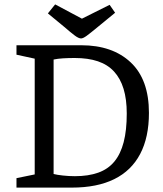

<svg xmlns="http://www.w3.org/2000/svg" viewBox="-20 -854 742 874"><path d="M55 0V-43L138 -60V-587L55 -605V-648H350Q492 -648 575 -570Q658 -492 658 -340Q658 -229 618 -153Q578 -77 500 -38.5Q422 0 307 0ZM321 -52Q382 -52 427 -68Q472 -84 500.5 -118.5Q529 -153 543 -207Q557 -261 557 -337Q557 -402 542.5 -449.5Q528 -497 499 -528.5Q470 -560 425.5 -575Q381 -590 320 -590Q291 -590 267 -588.5Q243 -587 224 -583V-62Q239 -58 266.5 -55Q294 -52 321 -52ZM349 -679Q338 -679 320 -692.5Q302 -706 272 -732L198 -793L231 -834L353 -769L479 -832L504 -796L426 -732Q391 -703 374.5 -691Q358 -679 349 -679Z"/></svg>

Font: Faustina
Style: Regular
Weight: 400
Designer: Alfonso Garcia
Foundry: http://www.omnibus-type.com
Version: Version 1.200